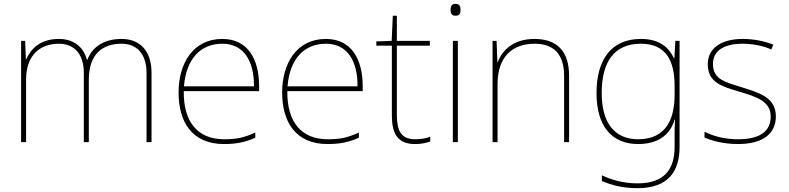

<svg xmlns="http://www.w3.org/2000/svg" viewBox="-20 -792 4112 1001"><path d="M614 -589C519 -589 460 -545 435 -480H433C415 -551 360 -589 287 -589C185 -589 138 -532 117 -483H115L111 -579H90V-51H116V-376C116 -510 194 -564 287 -564C360 -564 417 -518 417 -411V-51H443V-376C443 -510 514 -564 614 -564C687 -564 744 -518 744 -411V-51H770V-412C770 -533 704 -589 614 -589Z M1139 -589C985 -589 911 -459 911 -310C911 -155 982 -41 1148 -41C1212 -41 1260 -51 1311 -74V-101C1249 -73 1212 -66 1148 -66C1011 -66 936 -156 938 -317H1331V-342C1331 -481 1274 -589 1139 -589ZM1139 -564C1251 -564 1305 -474 1304 -342H939C951 -487 1027 -564 1139 -564Z M1679 -589C1525 -589 1451 -459 1451 -310C1451 -155 1522 -41 1688 -41C1752 -41 1800 -51 1851 -74V-101C1789 -73 1752 -66 1688 -66C1551 -66 1476 -156 1478 -317H1871V-342C1871 -481 1814 -589 1679 -589ZM1679 -564C1791 -564 1845 -474 1844 -342H1479C1491 -487 1567 -564 1679 -564Z M2144 -66C2070 -66 2049 -112 2049 -194V-554H2221V-579H2049V-710H2028L2022 -579L1942 -576V-554H2023V-191C2023 -98 2051 -41 2144 -41C2179 -41 2201 -47 2223 -54V-79C2201 -71 2177 -66 2144 -66Z M2354 -772C2334 -772 2329 -757 2329 -741C2329 -724 2334 -710 2354 -710C2378 -710 2381 -724 2381 -741C2381 -757 2378 -772 2354 -772ZM2367 -579H2341V-51H2367Z M2767 -589C2655 -589 2598 -529 2575 -468H2573L2569 -579H2548V-51H2574V-353C2574 -497 2652 -564 2767 -564C2864 -564 2921 -513 2921 -396V-51H2947V-397C2947 -528 2881 -589 2767 -589Z M3321 -589C3167 -589 3090 -481 3090 -307C3090 -132 3171 -41 3307 -41C3406 -41 3473 -85 3497 -168H3499C3497 -129 3497 -107 3497 -68V-26C3497 89 3445 164 3304 164C3229 164 3166 145 3118 122V152C3166 172 3223 189 3304 189C3464 189 3523 101 3523 -26V-579H3501L3496 -488H3494C3466 -546 3418 -589 3321 -589ZM3321 -564C3456 -564 3497 -470 3497 -345V-297C3497 -187 3463 -66 3307 -66C3185 -66 3117 -150 3117 -307C3117 -468 3181 -564 3321 -564Z M4025 -185C4025 -286 3935 -309 3847 -337C3766 -363 3697 -376 3697 -458C3697 -529 3756 -564 3852 -564C3905 -564 3964 -552 4001 -534L4012 -559C3970 -576 3915 -589 3852 -589C3740 -589 3670 -540 3670 -458C3670 -360 3745 -341 3838 -313C3926 -287 3998 -263 3998 -185C3998 -111 3948 -66 3827 -66C3765 -66 3706 -79 3653 -105V-75C3691 -58 3754 -41 3827 -41C3959 -41 4025 -96 4025 -185Z"/></svg>

Font: Noto Sans Tamil UI Thin
Style: Regular
Weight: 100
Designer: Jelle Bosma - Monotype Design Team
Foundry: Monotype Imaging Inc.
Version: Version 2.004